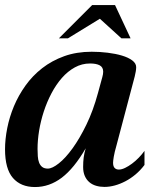

<svg xmlns="http://www.w3.org/2000/svg" viewBox="-24 -736 669 767"><path d="M167 -62.5Q184.6 -62.5 210.9 -83.3Q237.3 -104 265.6 -143.1Q293.9 -182.1 321 -237.8Q348.1 -293.5 367.2 -363.8L384.8 -428.2Q388.2 -439.9 388.2 -449.7Q388.2 -467.3 374.5 -474.9Q360.8 -482.4 335.9 -482.4Q303.2 -482.4 274.9 -466.8Q246.6 -451.2 223.4 -424.8Q200.2 -398.4 181.9 -363.8Q163.6 -329.1 151.1 -291Q138.7 -252.9 132.3 -214.4Q126 -175.8 126 -141.1Q126 -126 127 -111.8Q127.9 -97.7 132.1 -86.7Q136.2 -75.7 144.5 -69.1Q152.8 -62.5 167 -62.5ZM-3.9 -139.6Q-3.9 -179.7 4.9 -224.1Q13.7 -268.6 31.7 -311.8Q49.8 -355 77.9 -394.3Q106 -433.6 144.5 -463.6Q183.1 -493.7 232.4 -511.5Q281.7 -529.3 342.3 -529.3Q374.5 -529.3 406.2 -525.4Q438 -521.5 463.4 -513.9Q488.8 -506.3 504.4 -494.6Q520 -482.9 520 -467.8Q520 -459.5 518.3 -450.2Q516.6 -440.9 514.2 -430.7L441.9 -157.2Q433.1 -126.5 430.4 -109.6Q427.7 -92.8 427.7 -85.9Q427.7 -71.3 434.1 -64.9Q440.4 -58.6 450.7 -58.6Q461.9 -58.6 475.6 -65.2Q489.3 -71.8 503.4 -82.3Q517.6 -92.8 530.5 -106.2Q543.5 -119.6 553.2 -133.3V-77.1Q537.1 -55.7 517.6 -39.3Q498 -22.9 477.1 -12Q456.1 -1 434.6 4.9Q413.1 10.7 393.1 10.7Q375.5 10.7 359.9 6.1Q344.2 1.5 332.8 -8.3Q321.3 -18.1 314.7 -33.2Q308.1 -48.3 308.1 -68.8Q308.1 -89.8 310.3 -106.9Q312.5 -124 318.4 -143.6Q272 -63.5 222.7 -26.1Q173.3 11.2 115.7 11.2Q59.1 11.2 27.6 -25.1Q-3.9 -61.5 -3.9 -139.6ZM344.2 -715.8H435.5L497.6 -583H460.9L375 -661.1L247.6 -583H211.4Z"/></svg>

Font: Arian AMU Serif
Style: Bold Italic
Weight: 700
Italic angle: -15°
Designer: Ruben Hakobyan (Tarumian)
Foundry: Ruben Hakobyan (Tarumian)
Version: Version 1.002